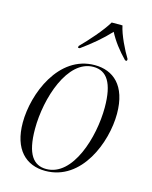

<svg xmlns="http://www.w3.org/2000/svg" viewBox="-116 -842 734 928"><g transform="rotate(15 250.5 -378.0)"><path d="M201 -615 200 -606H209C263 -645 307 -682 347 -725C369 -683 397 -646 436 -606H445L446 -615C423 -652 389 -721 380 -766H326C299 -720 240 -654 201 -615ZM201 10C383 10 465 -204 465 -346C465 -488 393 -546 301 -546C121 -546 36 -333 36 -188C36 -54 104 10 201 10ZM203 0C140 0 101 -46 101 -174C101 -328 168 -536 297 -536C364 -536 400 -483 400 -360C400 -211 336 0 203 0Z"/></g></svg>

Font: Noto Serif Display SemiCondensed Light
Style: Italic
Weight: 300
Width: 4
Italic angle: -12°
Designer: Monotype Design Team
Foundry: Monotype Imaging Inc.
Version: Version 2.009